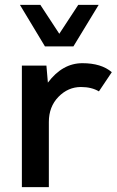

<svg xmlns="http://www.w3.org/2000/svg" viewBox="-20 -770 480 790"><path d="M282 -579H165L62 -750H146L224 -631L302 -750H386ZM319 -510Q397 -510 440 -473L387 -394Q357 -412 313 -412Q260 -412 220.5 -371.5Q181 -331 181 -268V0H70V-500H171L177 -430Q237 -510 319 -510Z"/></svg>

Font: Orkney Medium
Style: Regular
Weight: 500
Designer: Samuel Oakes and Alfredo Marco Pradil
Foundry: Alfredo Marco Pradil
Version: 1.0; ttfautohint (v1.5)